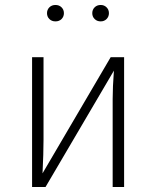

<svg xmlns="http://www.w3.org/2000/svg" viewBox="-20 -752 628 772"><path d="M479 0H433V-354Q433 -401 438 -468L163 0H109V-522H155V-190Q155 -135 151 -55L425 -522H479ZM237 -699Q237 -685 227.5 -675.5Q218 -666 203 -666Q188 -666 178.5 -675.5Q169 -685 169 -699Q169 -713 178.5 -722.5Q188 -732 203 -732Q218 -732 227.5 -722.5Q237 -713 237 -699ZM418 -699Q418 -685 408.5 -675.5Q399 -666 385 -666Q370 -666 360.5 -675.5Q351 -685 351 -699Q351 -713 360.5 -722.5Q370 -732 385 -732Q399 -732 408.5 -722.5Q418 -713 418 -699Z"/></svg>

Font: FiraGO ExtraLight
Style: Regular
Weight: 200
Designer: bBox Type
Foundry: bBox Type GmbH
Version: Version 1.001